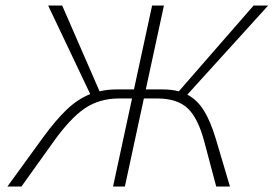

<svg xmlns="http://www.w3.org/2000/svg" viewBox="-20 -678 995 698"><path d="M764 -175 816 0H766L723 -162Q700 -249 662 -284.5Q624 -320 552 -320H503L434 0H391L460 -320H412Q341 -320 287.5 -283.5Q234 -247 171 -158L58 0H7L137 -179Q183 -242 223 -280Q263 -318 308 -336L155 -658H206L342 -346Q370 -353 407 -353H467L533 -658H576L510 -353H568Q605 -353 630 -346L902 -658H955L661 -334Q697 -315 721 -276.5Q745 -238 764 -175Z"/></svg>

Font: Ysabeau Light
Style: Italic
Weight: 300
Italic angle: -12°
Designer: Christian Thalmann (Catharsis Fonts)
Version: Version 0.003